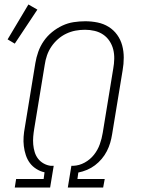

<svg xmlns="http://www.w3.org/2000/svg" viewBox="-20 -838 640 858"><path d="M46 0 52 -38H175L179 -68Q160 -72 142.5 -83Q125 -94 113.5 -109.5Q102 -125 95.5 -144.5Q89 -164 86.5 -185Q84 -206 85.5 -227Q87 -248 91 -269L138 -556Q142 -581 151 -606.5Q160 -632 175.5 -654.5Q191 -677 212.5 -694.5Q234 -712 258.5 -723.5Q283 -735 309 -739Q335 -743 361 -743Q389 -743 416 -737.5Q443 -732 465.5 -718Q488 -704 503.5 -682.5Q519 -661 526 -635Q533 -609 533 -580.5Q533 -552 528 -524L481 -238Q478 -219 472.5 -200Q467 -181 457.5 -162.5Q448 -144 434.5 -128Q421 -112 404.5 -99.5Q388 -87 369 -79Q350 -71 330 -67L326 -38H448L441 0H283L299 -97H307Q334 -98 358.5 -111.5Q383 -125 400 -146.5Q417 -168 426 -193.5Q435 -219 439 -244L486 -531Q490 -553 490.5 -575Q491 -597 486 -617Q481 -637 469.5 -654.5Q458 -672 441 -683.5Q424 -695 403 -700Q382 -705 360 -705Q338 -705 317 -701Q296 -697 276 -687.5Q256 -678 239 -663Q222 -648 209.5 -629.5Q197 -611 190 -590.5Q183 -570 180 -549L133 -263Q130 -245 128.5 -227.5Q127 -210 128.5 -192.5Q130 -175 135 -158.5Q140 -142 150 -129Q160 -116 175 -107.5Q190 -99 207 -97H220L204 0ZM46 -643 14 -662 107 -818 147 -795Z"/></svg>

Font: Iosevka Slab XLtExObl
Style: Regular
Weight: 200
Width: 7
Italic angle: -9°
Monospace: yes
Designer: Belleve Invis
Foundry: Belleve Invis
Version: Version 11.1.1; ttfautohint (v1.8.3)